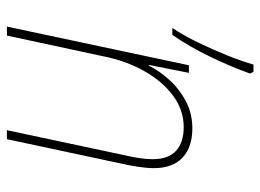

<svg xmlns="http://www.w3.org/2000/svg" viewBox="-119 -635 754 556"><g transform="rotate(90 258.0 -357.0)"><path d="M57 0 169 -527H191L168 -411H170Q185 -441 211 -470Q237 -499 272.5 -518Q308 -537 352 -537Q406 -537 436.5 -508.5Q467 -480 467 -425Q467 -408 463.5 -383.5Q460 -359 455 -337L383 0H357L430 -343Q435 -364 438 -384.5Q441 -405 441 -422Q441 -468 416.5 -490Q392 -512 348 -512Q299 -512 257.5 -481.5Q216 -451 186 -398Q156 -345 143 -279L83 0ZM61 -479Q83 -512 103 -553.5Q123 -595 140 -637Q157 -679 167 -714H188L193 -704Q173 -648 144 -588Q115 -528 81 -479Z"/></g></svg>

Font: Noto Sans SemiCondensed Thin
Style: Italic
Weight: 100
Width: 4
Italic angle: -12°
Designer: Monotype Design Team
Foundry: Monotype Imaging Inc.
Version: Version 2.013; ttfautohint (v1.8.4.7-5d5b)